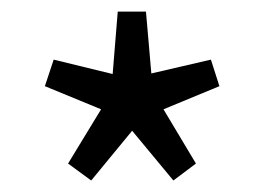

<svg xmlns="http://www.w3.org/2000/svg" viewBox="-20 -732 458 332"><path d="M97.7 -449.2 154.8 -543 57.6 -583 72.8 -628.9 174.8 -604 183.6 -711.9H232.4L241.7 -605L344.7 -628.9L359.4 -583L262.7 -543L318.8 -449.2L279.8 -419.9L208.5 -505.9L137.7 -419.9Z"/></svg>

Font: Pyidaungsu
Style: Regular
Weight: 400
Designer: Sun Tun
Foundry: MCF
Version: Version 2.053; ttfautohint (v1.8.2)